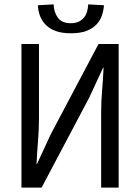

<svg xmlns="http://www.w3.org/2000/svg" viewBox="-20 -857 640 877"><path d="M78 0V-656H158V-316Q158 -264 153.5 -210.5Q149 -157 147 -108H149L212 -244L430 -656H522V0H442V-343Q442 -394 446.5 -445.5Q451 -497 453 -548H451L388 -412L170 0ZM304 -705Q262 -705 234 -715.5Q206 -726 188.5 -744Q171 -762 162.5 -785Q154 -808 153 -833L225 -837Q226 -802 244 -776.5Q262 -751 304 -751Q325 -751 339.5 -758Q354 -765 363.5 -776.5Q373 -788 377.5 -803.5Q382 -819 383 -837L455 -833Q453 -808 445 -785Q437 -762 419.5 -744Q402 -726 374 -715.5Q346 -705 304 -705Z"/></svg>

Font: Source Code Pro
Style: Regular
Weight: 400
Monospace: yes
Designer: Paul D. Hunt, Teo Tuominen
Foundry: Adobe Systems Incorporated
Version: Version 2.030;PS 1.000;hotconv 16.6.51;makeotf.lib2.5.65220